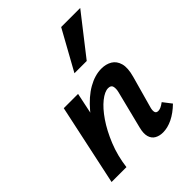

<svg xmlns="http://www.w3.org/2000/svg" viewBox="-204 -822 940 940"><g transform="rotate(-45 265.5 -352.0)"><path d="M372 7Q348 7 330 -3Q312 -13 305.5 -35Q299 -57 308 -92L357 -287Q362 -307 358.5 -322Q355 -337 335 -337Q311 -337 279 -311.5Q247 -286 215.5 -240Q184 -194 159 -132.5Q134 -71 125 0H51Q75 -107 112 -187Q149 -267 194 -320.5Q239 -374 286.5 -401Q334 -428 379 -428Q411 -428 434.5 -414Q458 -400 466.5 -369.5Q475 -339 461 -289L415 -124Q410 -106 413 -95Q416 -84 430 -84Q438 -84 447.5 -88Q457 -92 472 -103L506 -59Q472 -26 438 -9.5Q404 7 372 7ZM22 0 112 -421H211L123 0ZM270 -505 384 -711H516L355 -505Z"/></g></svg>

Font: Ysabeau Infant
Style: Bold Italic
Weight: 700
Italic angle: -12°
Designer: Christian Thalmann (Catharsis Fonts)
Version: Version 2.001;gftools[0.9.30]; featfreeze: ss01,ss02,lnum